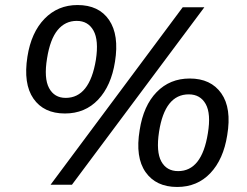

<svg xmlns="http://www.w3.org/2000/svg" viewBox="-20 -734 980 763"><path d="M238 -283Q154 -283 113 -342Q72 -401 89 -509Q104 -605 157 -659.5Q210 -714 288 -714Q373 -714 413.5 -654.5Q454 -595 437 -489Q422 -393 370 -338Q318 -283 238 -283ZM266 0H181L706 -705H792ZM241 -345Q336 -345 361 -496Q373 -574 351.5 -612.5Q330 -651 285 -651Q239 -651 209 -614.5Q179 -578 167 -502Q154 -423 175 -384Q196 -345 241 -345ZM684 9Q600 9 558.5 -50Q517 -109 535 -217Q550 -314 602.5 -368Q655 -422 734 -422Q818 -422 859.5 -363Q901 -304 883 -197Q868 -101 816 -46Q764 9 684 9ZM688 -54Q782 -54 806 -204Q819 -282 797.5 -320.5Q776 -359 730 -359Q635 -359 612 -210Q600 -131 621 -92.5Q642 -54 688 -54Z"/></svg>

Font: Mulish Medium
Style: Italic
Weight: 500
Italic angle: -9°
Designer: Vernon Adams
Foundry: Vernon Adams
Version: Version 3.603; ttfautohint (v1.8.3)